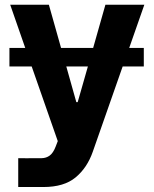

<svg xmlns="http://www.w3.org/2000/svg" viewBox="-20 -565 632 790"><path d="M571.7 -367.9V-291.5H484.7L361.9 58.9Q338.8 125.4 291 165Q243.3 204.5 158.7 204.5Q148.8 204.5 138.7 204.5Q128.6 204.5 118.6 204.5Q99.8 204.5 83.1 204.5Q66.4 204.5 55 204.5V85.9Q66.4 86.3 89.8 86.1Q113.3 85.9 131.4 85.9Q137.8 85.9 142.8 85.9Q147.7 85.9 150.6 85.9Q170.5 85.6 184.7 74.9Q198.9 64.3 208.8 38.7L217.7 15.6L110.4 -291.5H18.8V-367.9H83.8L22 -545.5H181.1L231.2 -367.9H363.3L413.7 -545.5H573.9L511.7 -367.9ZM341.6 -291.5H252.8L294 -144.9H299.7Z"/></svg>

Font: Inter Zeller
Style: Bold
Weight: 700
Designer: Rasmus Andersson; Joe Bland
Foundry: zeller
Version: Version 3.015;git-dec3a8cb1